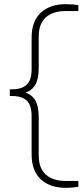

<svg xmlns="http://www.w3.org/2000/svg" viewBox="-20 -770 396 920"><path d="M295.5 130Q219 130 175.2 89Q131.5 48 131.5 -30V-214.5Q131.5 -266 108 -288Q84.5 -310 37 -310H27V-342H37Q84.5 -342 108 -364.2Q131.5 -386.5 131.5 -437.5V-590.5Q131.5 -668 175.2 -709Q219 -750 295.5 -750Q312 -750 328.2 -748.8Q344.5 -747.5 355.5 -745V-717H293.5Q234 -717 199.8 -687Q165.5 -657 165.5 -593.5V-445Q165.5 -390.5 148 -361.8Q130.5 -333 92.5 -323V-329Q130.5 -319.5 148 -290.8Q165.5 -262 165.5 -207V-26.5Q165.5 36.5 199.8 66.8Q234 97 293.5 97H355.5V125Q344.5 127 328.2 128.5Q312 130 295.5 130Z"/></svg>

Font: Encode Sans SC SemiExpanded Thin
Style: Regular
Weight: 250
Width: 6
Designer: Multiple Designers
Foundry: Impallari Type
Version: Version 3.002